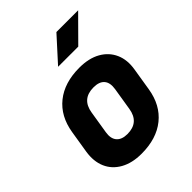

<svg xmlns="http://www.w3.org/2000/svg" viewBox="-221 -909 1043 1043"><g transform="rotate(-45 300.0 -387.5)"><path d="M254 10Q182 10 132 -18Q82 -46 60.5 -95.5Q39 -145 49 -210L70 -340Q87 -445 158.5 -502.5Q230 -560 345 -560Q418 -560 467.5 -532Q517 -504 539 -454.5Q561 -405 550 -340L529 -210Q512 -105 440.5 -47.5Q369 10 254 10ZM275 -120Q365 -120 379 -210L400 -340Q407 -384 387.5 -407Q368 -430 324 -430Q234 -430 220 -340L199 -210Q192 -167 212 -143.5Q232 -120 275 -120ZM267 -645 394 -785H561L422 -645Z"/></g></svg>

Font: JetBrains Mono ExtraBold
Style: Italic
Weight: 800
Italic angle: -9°
Monospace: yes
Designer: Philipp Nurullin, Konstantin Bulenkov
Foundry: JetBrains
Version: Version 2.305; ttfautohint (v1.8.4.7-5d5b)